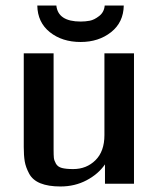

<svg xmlns="http://www.w3.org/2000/svg" viewBox="-20 -665 595 695"><path d="M115 -645H184Q190 -587 272 -587Q289 -587 305 -590Q321 -593 339 -607Q357 -621 359 -645H428Q427 -584 382 -548.5Q337 -513 272 -513Q205 -513 160.5 -548.5Q116 -584 115 -645ZM66 -133V-472H174V-124Q174 -103 175 -93.5Q176 -84 182.5 -72.5Q189 -61 204 -57Q219 -53 245 -53Q293 -53 325.5 -85Q358 -117 358 -176V-472H465V0H360V-70Q336 -35 293.5 -12.5Q251 10 199 10Q155 10 126.5 -1.5Q98 -13 85.5 -36.5Q73 -60 69.5 -81Q66 -102 66 -133Z"/></svg>

Font: Coval
Style: Medium
Weight: 500
Foundry: Context Ltd
Version: Version 001.000